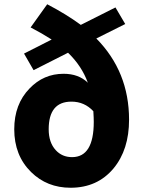

<svg xmlns="http://www.w3.org/2000/svg" viewBox="-20 -869 683 903"><path d="M421 -296Q421 -314 419 -346Q377 -391 316 -391Q209 -391 209 -261Q209 -199 242 -163Q272 -130 319 -130Q421 -130 421 -296ZM433 -688Q587 -532 587 -306Q587 -165 514 -77Q438 14 312 14Q201 14 126 -60Q47 -138 47 -261Q47 -379 119 -453Q185 -522 279 -522Q350 -522 393 -480Q365 -558 300 -621L138 -539L93 -617L223 -683Q178 -712 124 -740L202 -849Q292 -802 360 -752L523 -834L569 -756Z"/></svg>

Font: Source Han Sans CN Heavy
Style: Bold
Weight: 900
Designer: Ryoko NISHIZUKA (kana & ideographs); Paul D. Hunt (Latin, Greek & Cyrillic); Wenlong ZHANG (bopomofo); Sandoll Communica
Foundry: Adobe Systems Incorporated
Version: Version 1.000;PS 1;hotconv 1.0.78;makeotf.lib2.5.61930